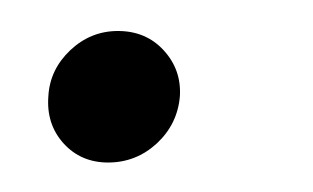

<svg xmlns="http://www.w3.org/2000/svg" viewBox="-20 -364 207 127"><path d="M51.5 -256.5Q33.5 -256.5 22 -269.2Q10.5 -282 12 -300.5Q13 -318 26.5 -330.8Q40 -343.5 58 -343.5Q76.5 -343.5 88.2 -330.8Q100 -318 99 -300.5Q97.5 -282 83.8 -269.2Q70 -256.5 51.5 -256.5Z"/></svg>

Font: Urbanist
Style: Italic
Weight: 400
Italic angle: -8°
Designer: Corey Hu
Foundry: Corey Hu
Version: Version 1.330; ttfautohint (v1.8.4.7-5d5b)